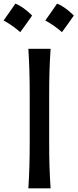

<svg xmlns="http://www.w3.org/2000/svg" viewBox="-62 -1021 421 1041"><path d="M91.8 0Q95.7 -62.5 97.4 -120.8Q99.1 -179.2 99.1 -249.5V-503.9Q99.1 -575.2 97.4 -634Q95.7 -692.9 91.8 -756.3H212.4Q208 -692.9 206.3 -634Q204.6 -575.2 204.6 -503.9V-249.5Q204.6 -179.2 206.3 -120.8Q208 -62.5 212.4 0ZM247.5 -1001.3Q289.4 -985.2 338.3 -936.8Q322.7 -914.3 306.9 -892Q291 -869.7 273.8 -846.6Q233 -883.1 183.6 -910Q200.2 -933.6 215.8 -955.6Q231.4 -977.6 247.5 -1001.3ZM21.4 -1001.3Q63.3 -985.2 112.2 -936.8Q96.6 -914.3 80.8 -892Q64.9 -869.7 47.7 -846.6Q6.9 -883.1 -42.5 -910Q-25.8 -933.6 -10.3 -955.6Q5.3 -977.6 21.4 -1001.3Z"/></svg>

Font: Pinar DS1 Medium
Style: Regular
Weight: 500
Designer: Amin Abedi
Version: Version 3.000